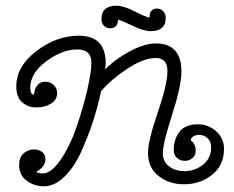

<svg xmlns="http://www.w3.org/2000/svg" viewBox="-20 -638 819 672"><path d="M139 -80Q139 -54 106 -36Q118 -31 129 -31Q160 -31 193 -80Q226 -129 248.5 -195Q271 -261 285.5 -323.5Q300 -386 300 -418Q300 -465 250 -465Q198 -465 142 -423.5Q86 -382 86 -331Q86 -307 98 -307Q99 -307 101 -318.5Q103 -330 112 -341Q121 -352 139 -352Q156 -352 168 -340.5Q180 -329 180 -312Q180 -288 158 -275Q136 -262 108 -262Q78 -262 57.5 -280Q37 -298 37 -336Q37 -405 107 -459Q177 -513 256 -513Q350 -513 350 -416Q350 -413 348 -395Q383 -431 434.5 -458.5Q486 -486 525 -486Q615 -486 615 -387Q615 -338 582.5 -236.5Q550 -135 550 -103Q550 -72 572 -55.5Q594 -39 626 -39Q662 -39 690.5 -61.5Q719 -84 719 -122Q719 -143 706.5 -154.5Q694 -166 677 -166Q665 -166 656.5 -160.5Q648 -155 648 -147Q665 -133 665 -111Q665 -94 653.5 -84.5Q642 -75 627 -75Q611 -75 599.5 -85Q588 -95 588 -113Q588 -150 608 -176.5Q628 -203 673 -203Q709 -203 736.5 -178.5Q764 -154 764 -117Q764 -59 722 -26Q680 7 624 7Q572 7 535 -22Q498 -51 498 -103Q498 -145 532 -244Q566 -343 566 -389Q566 -435 525 -435Q483 -435 426.5 -398Q370 -361 334 -319Q322 -264 305 -211.5Q288 -159 263.5 -105.5Q239 -52 205 -19Q171 14 133 14Q100 14 73.5 -5.5Q47 -25 47 -61Q47 -87 62.5 -101Q78 -115 98 -115Q116 -115 127.5 -106Q139 -97 139 -80ZM507 -529Q483 -529 445 -547.5Q407 -566 393 -569Q393 -539 364 -539Q352 -539 343.5 -548Q335 -557 335 -571Q335 -618 388 -618Q412 -618 449.5 -599Q487 -580 503 -576Q503 -608 530 -608Q543 -608 551.5 -598.5Q560 -589 560 -575Q560 -529 507 -529Z"/></svg>

Font: Bonbon
Style: Regular
Weight: 400
Designer: Ksenia Erulevich
Foundry: Cyreal (www.cyreal.org)
Version: Version 1.001